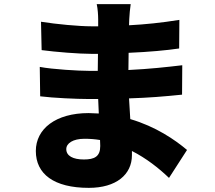

<svg xmlns="http://www.w3.org/2000/svg" viewBox="-20 -837 1040 927"><path d="M463 -161 464 -132C464 -81 436 -67 385 -67C333 -67 300 -84 300 -117C300 -145 332 -167 388 -167C414 -167 439 -165 463 -161ZM172 -514 174 -372C237 -364 352 -359 405 -359H454L457 -289L408 -291C249 -291 153 -215 153 -108C153 3 240 70 409 70C541 70 617 6 617 -88V-108C686 -73 747 -25 796 22L883 -113C825 -162 732 -226 609 -262L603 -362C698 -365 771 -371 859 -380L860 -522C783 -513 703 -504 600 -499L601 -582C697 -586 785 -594 845 -603L846 -741C759 -727 680 -719 603 -715L604 -744C605 -768 608 -796 611 -817H447C452 -795 454 -763 454 -744V-710H420C362 -710 253 -720 178 -732L181 -595C249 -586 361 -577 421 -577H453L452 -495H407C361 -495 234 -502 172 -514Z"/></svg>

Font: ChiuKong Gothic MN Heavy
Style: Regular
Weight: 900
Designer: Ryoko NISHIZUKA 西塚涼子 (kana, bopomofo & ideographs); Paul D. Hunt (Latin, Greek & Cyrillic); Sandoll Communications 산돌커뮤니
Foundry: Adobe
Version: Version 1.300